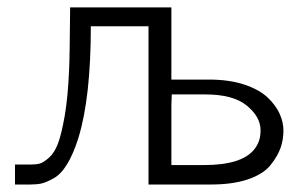

<svg xmlns="http://www.w3.org/2000/svg" viewBox="-20 -492 812 512"><path d="M20 0V-53.2H60.1Q76.2 -53.2 85.7 -55.7Q95.2 -58.1 110.1 -71Q125 -84 134.5 -108.9Q144 -133.8 152.6 -183.3Q161.1 -232.9 164.1 -303.2Q166 -334 167 -472.2H437V-279.8H537.1Q591.3 -279.8 631.6 -266.4Q671.9 -252.9 693.8 -231.9Q715.8 -210.9 725.8 -188.5Q735.8 -166 735.8 -144Q735.8 -119.1 728 -97.2Q720.2 -75.2 701.2 -51.5Q682.1 -27.8 641.6 -13.9Q601.1 0 543 0H376V-421.9H222.2Q222.2 -231.9 189 -124Q175.8 -82 159.4 -54.9Q143.1 -27.8 123.5 -16.8Q104 -5.9 91.6 -2.9Q79.1 0 62 0ZM437 -51.8H522.9Q624 -51.8 657.2 -92.8Q675.3 -113.8 674.8 -145Q674.8 -180.2 638.4 -210.2Q602.1 -240.2 527.8 -240.2H438L437 -210.9Z"/></svg>

Font: CMU Bright
Style: Roman
Weight: 500
Version: Version 0.7.0